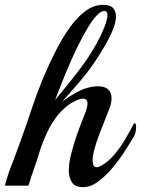

<svg xmlns="http://www.w3.org/2000/svg" viewBox="-40 -764 580 790"><path d="M302 6Q268 6 255.5 -14.5Q243 -35 243 -62Q243 -91 252.5 -129.5Q262 -168 276.5 -209.5Q291 -251 306 -287Q311 -299 315.5 -313Q320 -327 320 -338Q320 -358 302 -358Q295 -358 286 -355.5Q277 -353 265 -346Q244 -336 225 -318.5Q206 -301 199 -292Q186 -276 174 -256.5Q162 -237 153 -217Q133 -174 121.5 -135.5Q110 -97 100 -70Q94 -53 88 -35Q82 -17 77 0H-20Q-20 0 -13 -25Q-6 -50 4 -75Q50 -194 91 -318Q132 -442 190 -556Q216 -607 246.5 -650Q277 -693 311.5 -718.5Q346 -744 384 -744Q414 -744 425.5 -730.5Q437 -717 437 -697Q437 -675 428 -651Q419 -627 410 -610Q392 -574 363 -529Q334 -484 302 -445Q295 -436 278 -416.5Q261 -397 243.5 -377Q226 -357 216 -346Q249 -370 273 -383Q297 -396 314 -401Q343 -409 362 -409Q419 -409 419 -359Q419 -338 407 -309Q401 -293 390 -266Q379 -239 367.5 -208.5Q356 -178 348.5 -150Q341 -122 341 -104Q341 -93 344.5 -84.5Q348 -76 358 -76Q365 -76 378 -83Q406 -99 430.5 -128Q455 -157 474.5 -190Q494 -223 508 -250Q511 -257 515 -257Q520 -257 520 -240Q520 -232 518 -221.5Q516 -211 510 -201Q496 -177 473.5 -142Q451 -107 423 -73.5Q395 -40 364 -17Q333 6 302 6ZM187 -353Q237 -412 288.5 -479.5Q340 -547 374 -617Q376 -622 383 -637Q390 -652 396 -670.5Q402 -689 402 -702Q402 -719 389 -719Q376 -719 358.5 -701Q341 -683 323 -653Q300 -615 276 -565.5Q252 -516 229.5 -461Q207 -406 187 -353Z"/></svg>

Font: Playball
Style: Regular
Weight: 400
Designer: Robert E. Leuschke
Foundry: Robert E. Leuschke
Version: Version 1.010